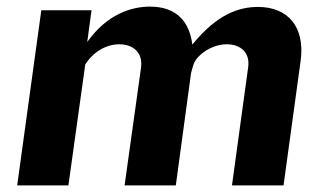

<svg xmlns="http://www.w3.org/2000/svg" viewBox="-20 -561 973 581"><path d="M187 0 238 -366C263 -405 302 -427 341 -427C384 -427 412 -401 407 -358L357 0H512L558 -339C560 -349 563 -357 567 -370C582 -401 626 -427 666 -427C709 -427 737 -401 731 -358L682 0H838L890 -379C903 -480 851 -540 761 -540C706 -540 639 -521 562 -426C554 -492 517 -541 434 -541C377 -541 304 -518 244 -434L257 -530H105L32 0Z"/></svg>

Font: Cheyenne Sans
Style: Bold Italic
Weight: 700
Italic angle: -8.13011°
Designer: The Public Sans project authors (U.S. Web Design System), Libre Franklin designed by Pablo Impallari and Rodrigo Fuenzal
Foundry: The Cheyenne Sans Project Authors
Version: Version 2.007